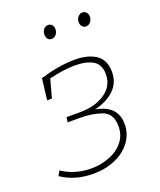

<svg xmlns="http://www.w3.org/2000/svg" viewBox="-137 -813 758 907"><g transform="rotate(-20 242.5 -360.0)"><path d="M394 -164Q394 -115 365.5 -76Q337 -37 287 -15Q237 7 176 7Q84 7 16 -39L29 -63Q93 -20 175 -20Q224 -20 267.5 -37Q311 -54 337 -86.5Q363 -119 363 -163Q363 -228 316 -245.5Q269 -263 205 -263H143L147 -288H213Q292 -288 341.5 -322.5Q391 -357 391 -415Q391 -464 358 -484Q325 -504 266 -504Q209 -504 137 -486L112 -394H88L101 -501Q199 -530 275 -530Q343 -530 382.5 -502.5Q422 -475 422 -416Q422 -361 384.5 -325.5Q347 -290 286 -276Q394 -257 394 -164ZM182 -690Q182 -706 191 -716.5Q200 -727 214 -727Q225 -727 232.5 -718.5Q240 -710 240 -697Q240 -681 230.5 -670Q221 -659 207 -659Q196 -659 189 -667.5Q182 -676 182 -690ZM354 -690Q354 -706 363.5 -716.5Q373 -727 387 -727Q398 -727 405.5 -718.5Q413 -710 413 -697Q413 -681 403.5 -670Q394 -659 380 -659Q369 -659 361.5 -668Q354 -677 354 -690Z"/></g></svg>

Font: Bitter Pro ExtraLight
Style: Italic
Weight: 275
Italic angle: -9°
Designer: Sol Matas, and Bitter project Authors
Foundry: Sol Matas
Version: Version 1.010